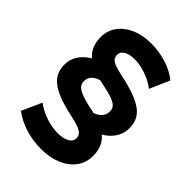

<svg xmlns="http://www.w3.org/2000/svg" viewBox="-265 -836 1182 1182"><g transform="rotate(45 325.5 -245.0)"><path d="M316.5 225Q242 225 175.2 203Q108.5 181 64 146L122 16Q162.5 47 216.5 65.2Q270.5 83.5 322 83.5Q368.5 83.5 396.8 67.2Q425 51 425 24.5Q425 6.5 415.5 -6.2Q406 -19 382 -29Q358 -39 315 -48.5Q225 -67 166.8 -91.8Q108.5 -116.5 80 -153.2Q51.5 -190 51.5 -246Q51.5 -288 72.5 -322.8Q93.5 -357.5 131.2 -383Q169 -408.5 219.2 -422.2Q269.5 -436 328 -435.5V-339Q296.5 -339 269 -330Q241.5 -321 225 -303Q208.5 -285 208.5 -257.5Q208.5 -222 245 -202.5Q281.5 -183 353 -168.5Q469.5 -145.5 522 -100Q574.5 -54.5 574.5 28Q574.5 88 541.2 132.2Q508 176.5 449.8 200.8Q391.5 225 316.5 225ZM333 -57.5 331.5 -152Q364 -152 392 -161.8Q420 -171.5 437 -191Q454 -210.5 454 -240.5Q454 -263 438.8 -278Q423.5 -293 391 -304.2Q358.5 -315.5 307 -325.5Q192.5 -348.5 141 -394.5Q89.5 -440.5 89.5 -522Q89.5 -579.5 121.5 -623Q153.5 -666.5 209.5 -690.8Q265.5 -715 338.5 -715Q406.5 -715 470.8 -695Q535 -675 582 -637L525 -506.5Q499.5 -527.5 466.8 -542.5Q434 -557.5 399.5 -565.8Q365 -574 334.5 -574Q291 -574 264.5 -558.5Q238 -543 238 -517.5Q238 -498.5 247.8 -486Q257.5 -473.5 282.2 -464.2Q307 -455 351 -445.5Q483.5 -418.5 547.8 -375.2Q612 -332 612 -252.5Q612 -193.5 575 -149.5Q538 -105.5 474.8 -81.5Q411.5 -57.5 333 -57.5Z"/></g></svg>

Font: Geologica ExtraBold
Style: Regular
Weight: 800
Designer: Sindre Bremnes, Frode Helland
Foundry: Monokrom Skriftforlag AS
Version: Version 1.010;gftools[0.9.28]